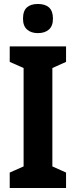

<svg xmlns="http://www.w3.org/2000/svg" viewBox="-20 -948 381 968"><path d="M313 0H29V-78L99 -109V-605L29 -636V-714H313V-636L244 -605V-109L313 -78ZM171 -928Q208 -928 227.5 -910Q247 -892 247 -854Q247 -817 226.5 -799Q206 -781 171 -781Q137 -781 116.5 -799Q96 -817 96 -854Q96 -893 115.5 -910.5Q135 -928 171 -928Z"/></svg>

Font: Noto Sans Display Condensed
Style: Bold
Weight: 700
Width: 3
Designer: Monotype Design Team
Foundry: Monotype Imaging Inc.
Version: Version 2.003